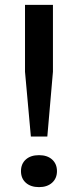

<svg xmlns="http://www.w3.org/2000/svg" viewBox="-20 -760 320 787"><path d="M106.5 -200.5 82.5 -466V-740H197V-466L174 -200.5ZM140 7Q106 7 86 -10.8Q66 -28.5 66 -58.5Q66 -88.5 85.8 -106.2Q105.5 -124 140 -124Q174 -124 193.8 -106Q213.5 -88 213.5 -58.5Q213.5 -29 193.5 -11Q173.5 7 140 7Z"/></svg>

Font: Encode Sans SemiExpanded Medium
Style: Regular
Weight: 500
Width: 6
Designer: Multiple Designers
Foundry: Impallari Type
Version: Version 3.002